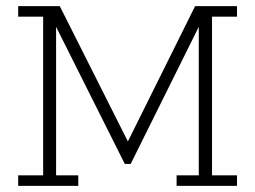

<svg xmlns="http://www.w3.org/2000/svg" viewBox="-20 -603 828 623"><path d="M39 0V-34H120V-549H39V-583H174L401 -132H389L613 -583H749V-549H668V-34H749V0H553V-34H625V-516L404 -71H385L162 -516V-34H234V0Z"/></svg>

Font: Rokkitt ExtraLight
Style: Regular
Weight: 250
Version: Version 3.103